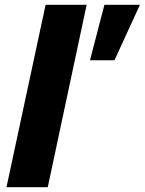

<svg xmlns="http://www.w3.org/2000/svg" viewBox="-20 -780 603 800"><path d="M7 0 170 -760H341L179 0ZM355 -529 415 -760H563L457 -529Z"/></svg>

Font: Be Vietnam Pro ExtraBold
Style: Italic
Weight: 800
Italic angle: -12°
Designer: Lam Bao, Tony Le, Vietanh Nguyen
Foundry: Yellow Type Foundry
Version: Version 1.002; ttfautohint (v1.8.3)